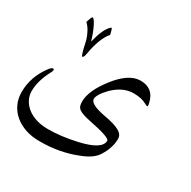

<svg xmlns="http://www.w3.org/2000/svg" viewBox="-169 -744 1092 1098"><g transform="rotate(30 377.0 -195.5)"><path d="M662.6 -315.4Q665.5 -303.7 665.5 -297.9Q665.5 -292 662.1 -292Q658.7 -292 645.5 -298.8Q611.8 -317.9 560.5 -317.9Q489.3 -317.9 427.2 -256.8Q402.3 -231.4 389.9 -211.2Q377.4 -190.9 377 -176.8Q377 -142.1 478 -123Q514.6 -116.7 540 -109.1Q565.4 -101.6 581.5 -92.3Q597.7 -83 604.7 -72Q611.8 -61 611.8 -47.4Q611.8 12.2 573.2 73.2Q560.5 94.2 534.4 112.8Q508.3 131.3 464.4 147.5Q412.1 168 353.5 178.7Q294.9 189.5 226.1 189Q176.8 189 135.5 175Q94.2 161.1 64 135.7Q33.7 110.4 16.8 74.7Q0 39.1 0 -4.4Q0 -106.4 66.9 -193.8Q79.6 -210.4 89.8 -210.4Q95.7 -210.4 95.7 -203.1Q95.7 -196.3 89.4 -185.1Q46.9 -105.5 46.9 -38.6Q46.9 -7.8 60.5 18.3Q74.2 44.4 98.6 63.7Q123 83 157.7 94Q192.4 105 233.9 105Q322.8 105 420.9 82.5Q563.5 50.8 563.5 -6.8Q563.5 -27.8 423.8 -55.2Q394 -61.5 375.2 -67.6Q356.4 -73.7 345.5 -81.8Q334.5 -89.8 330.6 -101.6Q326.7 -113.3 326.7 -129.9Q326.7 -201.2 400.9 -296.9Q480.5 -400.4 558.1 -400.4Q643.1 -400.4 662.6 -315.4ZM275.4 -540Q253.4 -514.6 237.8 -473.4Q222.2 -432.1 213.9 -382.3Q209 -352.1 200.2 -352.1Q196.3 -352.1 191.9 -365Q187.5 -377.9 183.3 -394.8Q179.2 -411.6 175.8 -427.7Q172.4 -443.8 170.4 -450.2Q161.6 -477.1 148.9 -499.3Q136.2 -521.5 120.1 -536.1L131.8 -568.8Q135.7 -575.7 137.7 -576.2Q145 -576.2 154.1 -562.3Q163.1 -548.3 172.1 -528.6Q181.2 -508.8 188.5 -487.8Q195.8 -466.8 200.2 -452.1Q205.1 -472.2 211.4 -492.7Q217.8 -513.2 225.8 -530.8Q233.9 -548.3 243.2 -561.3Q252.4 -574.2 261.7 -579.6Q264.6 -577.1 267.1 -570.8Z"/></g></svg>

Font: XB Kayhan
Style: Regular
Weight: 400
Designer: Behnam
Foundry: Irmug
Version: Version 7.300 2009